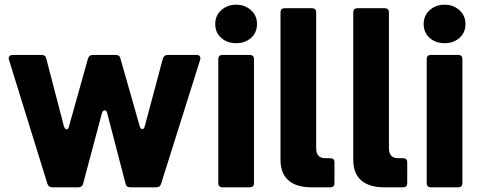

<svg xmlns="http://www.w3.org/2000/svg" viewBox="-20 -798 2048 818"><path d="M202 0Q187 0 182 -15L18 -544Q17 -546 17 -550Q17 -556 21.5 -560Q26 -564 34 -564H157Q174 -564 177 -549L252 -261Q257 -247 264 -247Q271 -247 274 -260L355 -549Q360 -564 375 -564H473Q490 -564 493 -549L575 -261Q579 -248 586 -248Q594 -248 597 -261L674 -549Q679 -564 695 -564H817Q827 -564 831 -558.5Q835 -553 833 -544L666 -14Q661 0 646 0H535Q518 0 515 -15L437 -315Q434 -328 426 -328Q418 -328 414 -315L334 -15Q330 0 314 0Z M928 0Q910 0 910 -18V-546Q910 -564 928 -564H1044Q1062 -564 1062 -546V-18Q1062 0 1044 0ZM897 -696Q897 -732 923 -755Q949 -778 986 -778Q1023 -778 1049 -755Q1075 -732 1075 -696Q1075 -659 1049.5 -636.5Q1024 -614 986 -614Q948 -614 922.5 -636.5Q897 -659 897 -696Z M1306 0Q1243 0 1209 -29.5Q1175 -59 1175 -118V-745Q1175 -763 1193 -763H1309Q1327 -763 1327 -745V-167Q1327 -124 1366 -124H1387Q1405 -124 1405 -106V-18Q1405 0 1387 0Z M1616 0Q1553 0 1519 -29.5Q1485 -59 1485 -118V-745Q1485 -763 1503 -763H1619Q1637 -763 1637 -745V-167Q1637 -124 1676 -124H1697Q1715 -124 1715 -106V-18Q1715 0 1697 0Z M1816 0Q1798 0 1798 -18V-546Q1798 -564 1816 -564H1932Q1950 -564 1950 -546V-18Q1950 0 1932 0ZM1785 -696Q1785 -732 1811 -755Q1837 -778 1874 -778Q1911 -778 1937 -755Q1963 -732 1963 -696Q1963 -659 1937.5 -636.5Q1912 -614 1874 -614Q1836 -614 1810.5 -636.5Q1785 -659 1785 -696Z"/></svg>

Font: Open Sauce Two ExtraBold
Style: Regular
Weight: 800
Designer: Alfredo Marco Pradil
Foundry: Creative Sauce Fz LLC
Version: Version 1.477